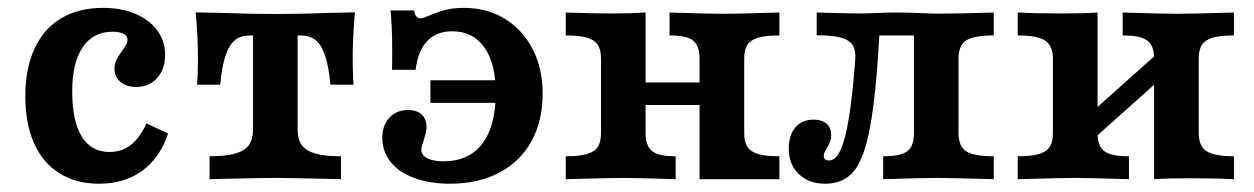

<svg xmlns="http://www.w3.org/2000/svg" viewBox="-20 -448 3134 480"><path d="M43.3 -207.2Q43.3 -277 66.4 -326.6Q89.4 -376.2 132.9 -402.3Q176.4 -428.3 237.9 -428.3Q283.4 -428.3 318.6 -413.4Q353.8 -398.4 373.3 -371.7Q392.8 -345 392.8 -310.2Q392.8 -275.8 373.1 -253.2Q353.5 -230.6 320 -230.6Q295.8 -230.6 281.1 -243.2Q266.3 -255.9 266.3 -276Q266.3 -288.6 271.2 -298.6Q276.1 -308.5 285.1 -320.3Q291.8 -329.9 295.3 -336.2Q298.7 -342.5 298.7 -349.1Q298.7 -358.3 288.7 -363.5Q278.7 -368.7 261.5 -368.7Q212.8 -368.7 186.6 -329.8Q160.5 -290.9 160.5 -219.3Q160.5 -145.8 184.2 -107Q207.9 -68.1 253.5 -68.1Q284.6 -68.1 307.1 -85.7Q329.7 -103.3 346.1 -139.5L400.2 -114.2Q379.9 -53.2 335.3 -20.9Q290.7 11.3 227.7 11.3Q170.5 11.3 128.7 -14.7Q86.9 -40.8 65.1 -89.9Q43.3 -139.1 43.3 -207.2Z M612.5 -123.4V-359.4H604.4Q582.9 -359.4 568.3 -348.3Q553.7 -337.2 544.3 -310.4Q535 -283.5 530.5 -236.3H472.5Q474.9 -260.1 474.9 -302Q474.9 -327.2 473.5 -356.5Q472.1 -385.9 469.2 -417.1L532.4 -415.8Q604.9 -413 667.8 -413Q732.5 -413 804.6 -415.8L867.3 -417.1Q864.5 -385.9 863.1 -356.5Q861.7 -327.2 861.7 -302Q861.7 -260.1 864.1 -236.3H806.1Q801.6 -283.5 792.2 -310.4Q782.9 -337.2 768.3 -348.3Q753.6 -359.4 732.1 -359.4H724.1V-123.4Q724.1 -99.1 734.8 -84.8Q745.5 -70.5 769.2 -63.9Q793 -57.3 832.5 -57.3V0L804.7 -0.8Q694.5 -3.2 668.7 -3.2Q642 -3.2 531.9 -0.8L504 0V-57.3Q543.6 -57.3 567.3 -63.9Q591 -70.5 601.8 -84.8Q612.5 -99.1 612.5 -123.4Z M935.8 -103.6Q935.8 -134.9 953.6 -153.9Q971.4 -173 1000.2 -173Q1022 -173 1034.2 -161.7Q1046.3 -150.5 1046.3 -129.9Q1046.3 -122.2 1043.9 -113.3Q1041.5 -104.4 1039 -96.3Q1037 -90.2 1035.2 -84.4Q1033.3 -78.6 1033.3 -74.1Q1033.3 -60.3 1047.9 -52.6Q1062.4 -44.8 1088.6 -44.8Q1152.4 -44.8 1185.9 -89Q1219.4 -133.1 1219.4 -216Q1219.4 -289.5 1190.9 -329.6Q1162.4 -369.8 1110.2 -369.8Q1071.1 -369.8 1047.9 -345.2Q1024.7 -320.6 1019.1 -273.5H960.2Q960.9 -321.3 960.2 -354.5Q959.4 -387.7 957.4 -409.4Q957 -415.9 956.2 -421.9H1015Q1017.1 -411.4 1021 -406.8Q1024.8 -402.1 1030.9 -402.1Q1034.6 -402.1 1040.4 -404.1Q1046.2 -406.1 1052.7 -409Q1073.7 -417.9 1093.1 -423.1Q1112.4 -428.3 1140 -428.3Q1197.4 -428.3 1242 -401.1Q1286.6 -373.9 1311.6 -325.3Q1336.6 -276.7 1336.6 -214Q1336.6 -145.5 1308.5 -94.7Q1280.5 -43.9 1228.1 -16.3Q1175.8 11.3 1105.5 11.3Q1054.6 11.3 1016 -2.9Q977.4 -17 956.6 -43.1Q935.8 -69.2 935.8 -103.6ZM1235.5 -190.9H1056.1V-247.3H1235.5Z M1653.9 -359.4V-416.7Q1754.9 -413.5 1787.7 -413.5Q1819 -413.5 1928.5 -416.7V-359.4Q1895.1 -359.4 1876.2 -354Q1857.2 -348.6 1848.9 -336.4Q1840.5 -324.1 1840.5 -301.4V0H1728.9V-301.4Q1728.9 -323.4 1721.7 -336Q1714.5 -348.6 1698.5 -354Q1682.5 -359.4 1653.9 -359.4ZM1482.5 -115.4V-301.4Q1482.5 -324.1 1474.1 -336.4Q1465.8 -348.6 1446.8 -354Q1427.9 -359.4 1394.4 -359.4V-416.7Q1462.3 -414.3 1511.7 -414.3Q1555.8 -414.3 1594 -416.7V-115.2Q1594 -93.3 1601.3 -80.7Q1608.5 -68.1 1624.5 -62.7Q1640.4 -57.3 1669.1 -57.3V0Q1571.5 -3.2 1539.6 -3.2Q1507.3 -3.2 1394.4 0V-57.3Q1427.9 -57.3 1446.8 -62.7Q1465.8 -68.1 1474.1 -80.3Q1482.5 -92.6 1482.5 -115.4ZM1550.1 -241.9H1772.9V-185.5H1550.1ZM1928.5 -57.3V0H1787.7L1840.5 -115.3Q1840.5 -92.7 1848.9 -80.4Q1857.2 -68.1 1876.2 -62.7Q1895.1 -57.3 1928.5 -57.3Z M1951.9 -76.2Q1951.9 -110.3 1968.5 -129.6Q1985.1 -148.9 2014.3 -148.9Q2034.9 -148.9 2046.4 -138.8Q2057.9 -128.7 2057.9 -110.5Q2057.9 -100.4 2054.7 -92.5Q2051.4 -84.6 2046.8 -77.2Q2043.9 -72.6 2041.7 -67.7Q2039.4 -62.7 2039.4 -58.2Q2039.4 -52.5 2042.9 -49.6Q2046.3 -46.8 2052.5 -46.8Q2069.2 -46.8 2081.5 -73.5Q2093.9 -100.3 2102.8 -156.4Q2111.7 -212.4 2118.2 -301.4Q2119.8 -323.1 2111.2 -335.8Q2102.6 -348.5 2081.2 -354.2Q2059.8 -359.8 2021.7 -359.8V-416.7L2047.5 -415.9Q2100.4 -414.8 2126 -414.3Q2147.5 -414.3 2169.8 -415.5Q2199.8 -416.7 2221.5 -416.7Q2246.9 -416.7 2277.5 -415.5Q2309.5 -413.9 2325.7 -413.9Q2377 -413.9 2464.4 -416.7V-359.4Q2414.4 -359.4 2395.4 -346.9Q2376.3 -334.4 2376.3 -301.4V-115.3Q2376.3 -82.3 2395.4 -69.8Q2414.4 -57.3 2464.4 -57.3V0Q2354.9 -3.2 2323.5 -3.2Q2286.7 -3.2 2187.9 0V-57.3Q2231.6 -57.3 2248.2 -69.8Q2264.8 -82.3 2264.8 -115.3V-363L2269.1 -359.4H2171.5L2178.6 -363.3Q2170.1 -210.7 2155.4 -131.3Q2140.7 -51.9 2114.8 -20.3Q2088.9 11.3 2042.8 11.3Q2002 11.3 1977 -12.8Q1951.9 -36.8 1951.9 -76.2Z M2786.7 -359.4V-416.7Q2891.2 -413.5 2924 -413.5Q2955.3 -413.5 3064.8 -416.7V-359.4Q3031.4 -359.4 3012.4 -354Q2993.5 -348.6 2985.1 -336.3Q2976.8 -324.1 2976.8 -301.3V-115.3Q2976.8 -83.1 2996.2 -70.2Q3015.6 -57.3 3064.8 -57.3V0Q3045 -0.8 3024.3 -1.6L2952.4 -2.4Q2900.8 -2.4 2865.2 0V-301.4Q2865.2 -323.4 2857.8 -336Q2850.3 -348.6 2833.4 -354Q2816.5 -359.4 2786.7 -359.4ZM2612.3 -115.4V-301.4Q2612.3 -333.6 2592.9 -346.5Q2573.5 -359.4 2524.3 -359.4V-416.7Q2545 -415.9 2564.8 -415.1L2636.7 -414.3Q2688.3 -414.3 2723.9 -416.7V-115.2Q2723.9 -93.3 2731.3 -80.7Q2738.8 -68.1 2755.7 -62.7Q2772.6 -57.3 2802.4 -57.3V0Q2701.3 -3.2 2669.4 -3.2Q2637.2 -3.2 2524.3 0V-57.3Q2557.7 -57.3 2576.7 -62.7Q2595.6 -68.1 2604 -80.3Q2612.3 -92.6 2612.3 -115.4ZM2675.5 -137.4 2877.8 -318.1 2913.6 -279.3 2711.3 -98.6Z"/></svg>

Font: Playfair Micro SmCond SmLight
Style: Regular
Weight: 360
Width: 4
Designer: Claus Eggers Sørensen
Foundry: Claus Eggers Sørensen
Version: Version 2.100;Glyphs 3.2 (3219)